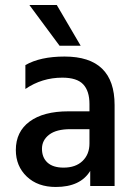

<svg xmlns="http://www.w3.org/2000/svg" viewBox="-20 -740 539 764"><path d="M233 -73Q281 -73 308.5 -99.5Q336 -126 336 -169V-226H260Q204 -226 175.5 -204Q147 -182 147 -148Q147 -113 169 -93Q191 -73 233 -73ZM339 -60Q300 4 202 4Q130 4 86.5 -37.5Q43 -79 43 -143Q43 -216 98 -256.5Q153 -297 252 -297H336V-326Q336 -378 311 -404.5Q286 -431 228 -431Q147 -431 81 -386V-481Q140 -515 237 -515Q436 -515 436 -322V0H339ZM301 -558H217L97 -720H206Z"/></svg>

Font: Hind Vadodara Medium
Style: Regular
Weight: 500
Designer: Hitesh Malaviya
Foundry: Indian Type Foundry
Version: Version 1.001;PS 1.0;hotconv 1.0.86;makeotf.lib2.5.63406; tt